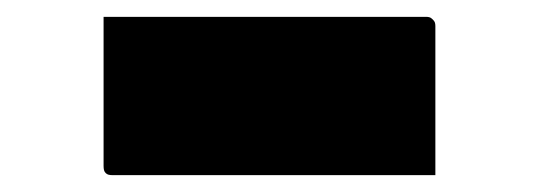

<svg xmlns="http://www.w3.org/2000/svg" viewBox="-20 -414 640 228"><path d="M103 -394H486Q490 -394 492 -392.5Q494 -391 495.5 -389Q497 -387 497 -383Q497 -338 497 -294.5Q497 -251 497 -206H114Q111 -206 109 -206.5Q107 -207 105.5 -208.5Q104 -210 103.5 -212Q103 -214 103 -217Q103 -262 103 -305.5Q103 -349 103 -394Z"/></svg>

Font: Recursive Monospace Black
Style: Regular
Weight: 900
Version: Version 1.047